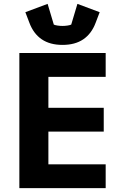

<svg xmlns="http://www.w3.org/2000/svg" viewBox="-20 -972 640 992"><path d="M80 0V-698H526V-575H230V-415H516V-292H230V-123H526V0ZM132 -854 111 -909 226 -952 258 -845Q264 -842 277 -840Q290 -838 303 -838Q316 -838 329 -840Q342 -842 348 -845L380 -952L495 -909L474 -854Q453 -798 410.5 -769Q368 -740 303 -740Q238 -740 195.5 -769Q153 -798 132 -854Z"/></svg>

Font: iA Writer Duo V
Style: Regular
Weight: 400
Designer: Mike Abbink, Paul van der Laan, Pieter van Rosmalen, Oliver Reichenstein
Foundry: Information Architects Inc.
Version: Version 2.000